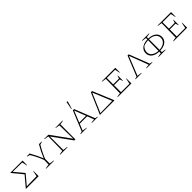

<svg xmlns="http://www.w3.org/2000/svg" viewBox="491 -2578 4414 4414"><g transform="rotate(-45 2698.5 -371.0)"><path d="M454 -166H463V0H49V-4L264 -259L57 -510V-516H454V-367H445L418 -490L111 -494L302 -265V-264L106 -29L428 -34Z M703 0V-10Q733 -17 760 -21Q787 -25 812 -26L816 -175Q783 -261 745 -338.5Q707 -416 662 -488L596 -504V-516H688V-509Q732 -429 769 -354.5Q806 -280 835 -208Q862 -277 899 -352.5Q936 -428 983 -506V-516H1074V-508Q1042 -493 1005 -488Q959 -412 920 -334.5Q881 -257 849 -176V-26L960 -12V0Z M1525 -516H1756V-506Q1728 -499 1706 -496Q1684 -493 1659 -491L1658 0H1625L1290 -462V-26L1400 -12V0H1160V-10Q1186 -17 1210.5 -21Q1235 -25 1258 -26L1265 -490L1160 -505V-516H1294L1634 -47L1626 -490L1525 -505Z M2324 -23Q2336 -21 2342.5 -20Q2349 -19 2358 -17Q2367 -15 2386 -10V0H2192V-12L2287 -23L2224 -185H1983L1918 -24Q1950 -22 1975.5 -18.5Q2001 -15 2029 -10V0H1829V-12L1887 -24L2089 -516H2129ZM1994 -212H2214L2106 -489ZM2095 -557 2084 -560 2121 -750 2125 -754 2151 -747Q2129 -652 2095 -557Z M2715 -516 2927 -5V0H2456V-5L2676 -516ZM2493 -22 2882 -29 2692 -489Z M3469 -165H3478V0H3032V-10Q3057 -17 3082 -21Q3107 -25 3130 -26L3137 -490L3032 -505V-516H3470V-367H3461L3435 -488H3167V-281H3354L3378 -352H3386V-183H3378L3354 -254H3167V-27H3442Z M3612 0V-12L3670 -24L3869 -516H3908L4099 -23Q4115 -21 4129.5 -18Q4144 -15 4163 -10V0H3969V-12L4063 -24L3886 -489L3701 -24Q3727 -22 3755 -18.5Q3783 -15 3812 -10V0Z M4347 12V2Q4370 -3 4391.5 -7.5Q4413 -12 4446 -13L4447 -64Q4335 -67 4267.5 -118.5Q4200 -170 4200 -258Q4200 -346 4268 -400Q4336 -454 4452 -456L4453 -502L4347 -517V-528H4581V-519Q4556 -513 4532 -509Q4508 -505 4482 -503V-456Q4597 -453 4665 -400.5Q4733 -348 4733 -261Q4733 -203 4702 -159Q4671 -115 4614.5 -90.5Q4558 -66 4482 -64V-14L4581 0V12ZM4699 -263Q4699 -339 4639 -384Q4579 -429 4482 -432V-89Q4582 -93 4640.5 -141Q4699 -189 4699 -263ZM4234 -258Q4234 -184 4293 -139Q4352 -94 4447 -89L4452 -432Q4411 -430 4371 -422Q4331 -414 4303 -403Q4268 -372 4251 -334Q4234 -296 4234 -258Z M5281 -165H5290V0H4844V-10Q4869 -17 4894 -21Q4919 -25 4942 -26L4949 -490L4844 -505V-516H5282V-367H5273L5247 -488H4979V-281H5166L5190 -352H5198V-183H5190L5166 -254H4979V-27H5254Z"/></g></svg>

Font: Piazzolla SC Thin
Style: Regular
Weight: 100
Designer: Juan Pablo del Peral
Foundry: Huerta Tipografica
Version: Version 1.330